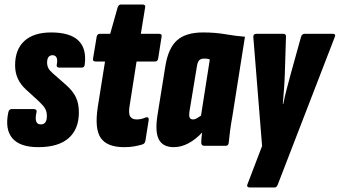

<svg xmlns="http://www.w3.org/2000/svg" viewBox="-20 -647 1508 852"><path d="M150 6Q68 6 34.5 -34Q1 -74 17 -149Q20 -163 32 -163H130Q137 -163 140.5 -159Q144 -155 142 -149Q136 -122 140.5 -108.5Q145 -95 161 -95Q175 -95 181.5 -104.5Q188 -114 188 -132Q188 -151 180.5 -164.5Q173 -178 153 -197L95 -250Q71 -272 59 -298.5Q47 -325 47 -357Q47 -428 88.5 -465.5Q130 -503 207 -503Q290 -503 327.5 -467.5Q365 -432 356 -361Q355 -347 343 -347H243Q229 -347 232 -361Q236 -381 231 -391.5Q226 -402 213 -402Q201 -402 195 -393.5Q189 -385 189 -369Q189 -356 194.5 -345Q200 -334 214 -322L272 -271Q303 -244 316.5 -216Q330 -188 330 -148Q330 -74 284.5 -34Q239 6 150 6Z M531 6Q455 6 427 -35Q399 -76 414 -173L446 -374H405Q390 -374 393 -388L409 -484Q412 -497 423 -497H469L502 -614Q507 -627 516 -627H612Q627 -627 624 -614L605 -497H685Q700 -497 697 -484L682 -388Q680 -374 668 -374H586L556 -183Q549 -144 557.5 -130.5Q566 -117 586 -117Q598 -117 608 -119.5Q618 -122 627 -126Q633 -128 637 -125Q641 -122 640 -115L625 -21Q623 -10 612 -6Q595 -1 575.5 2.5Q556 6 531 6Z M751 6Q703 6 685 -28Q667 -62 679 -137L714 -355Q727 -434 766 -468.5Q805 -503 881 -503Q935 -503 981 -495Q1027 -487 1067 -484L1011 -130Q1005 -97 1001 -67Q997 -37 995 -14Q994 0 981 0H887Q873 0 873 -14Q873 -23 874 -35Q875 -47 877 -59Q848 -28 816 -11Q784 6 751 6ZM838 -117Q845 -117 853.5 -122Q862 -127 872 -134L911 -383Q903 -386 897.5 -386.5Q892 -387 885 -387Q871 -387 863.5 -379Q856 -371 853 -348L821 -154Q818 -134 821.5 -125.5Q825 -117 838 -117Z M1088 185Q1082 185 1078.5 181.5Q1075 178 1078 171L1143 1L1104 -484Q1104 -491 1108 -494Q1112 -497 1118 -497H1236Q1250 -497 1249 -484L1244 -322Q1243 -288 1240.5 -254.5Q1238 -221 1235 -186H1237Q1244 -221 1253 -254.5Q1262 -288 1271 -322L1316 -484Q1320 -497 1332 -497H1456Q1463 -497 1466 -494Q1469 -491 1466 -484L1213 171Q1208 185 1199 185Z"/></svg>

Font: Sofia Sans Extra Condensed Black
Style: Italic
Weight: 900
Italic angle: -9°
Version: Version 4.100